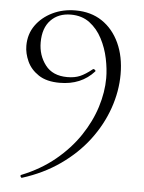

<svg xmlns="http://www.w3.org/2000/svg" viewBox="-50 -440 565 755"><g transform="rotate(5 232.5 -62.0)"><path d="M180 -110Q128 -110 96.5 -131Q65 -152 51 -183Q37 -214 37 -244Q37 -290 61.5 -324.5Q86 -359 127 -379Q168 -399 218 -399Q279 -399 323 -369.5Q367 -340 391.5 -287Q416 -234 416 -164Q416 -97 392.5 -29.5Q369 38 324 97.5Q279 157 213.5 203Q148 249 65 275Q62 276 59.5 271Q57 266 61 264Q136 234 192.5 187.5Q249 141 286.5 85Q324 29 342.5 -30Q361 -89 361 -144Q361 -180 352.5 -221Q344 -262 325 -298.5Q306 -335 275.5 -358Q245 -381 201 -381Q152 -381 122 -350Q92 -319 92 -262Q92 -211 121 -173Q150 -135 208 -135Q237 -135 258 -144Q279 -153 305 -174Q308 -177 313 -173.5Q318 -170 316 -167Q265 -110 180 -110Z"/></g></svg>

Font: Cormorant Light
Style: Regular
Weight: 300
Designer: Christian Thalmann (Catharsis Fonts)
Foundry: Catharsis Fonts
Version: Version 4.000